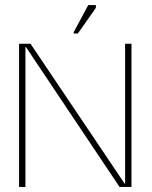

<svg xmlns="http://www.w3.org/2000/svg" viewBox="-20 -735 597 755"><path d="M472 -563H497V0H450L82 -550H80V0H55V-563H100L470 -13H472ZM286 -603H270V-609L327 -715H357V-704Z"/></svg>

Font: Darker Grotesque Light Light
Style: Regular
Weight: 300
Version: Version 1.000;gftools[0.9.28]